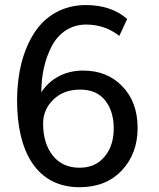

<svg xmlns="http://www.w3.org/2000/svg" viewBox="-20 -744 641 774"><path d="M300.8 -67.9C254.9 -67.9 218.8 -84 192.9 -116.7C167 -149.4 153.8 -192.4 153.8 -245.6C153.8 -283.7 167.5 -315.9 195.3 -342.8C223.1 -369.6 258.8 -382.8 303.2 -382.8C347.2 -382.8 380.9 -368.2 403.8 -339.4C426.8 -310.5 438.5 -272.5 438.5 -226.1C438.5 -179.7 426.3 -142.1 401.4 -112.3C376.5 -82.5 343.3 -67.9 300.8 -67.9ZM300.8 10.7C371.6 10.7 428.2 -11.7 470.7 -56.6C513.2 -101.6 534.7 -158.7 534.7 -227.5C534.7 -297.9 514.2 -354 473.1 -396C432.6 -438.5 379.9 -459.5 314.9 -459.5C238.8 -459.5 180.2 -424.3 146.5 -371.6C146.5 -441.4 161.1 -505.9 189 -558.6C216.8 -611.3 265.6 -645 326.7 -645C377.4 -645 422.4 -629.9 460.9 -599.1L492.7 -667.5C449.7 -705.1 394 -723.6 325.7 -723.6C235.4 -723.6 162.1 -680.7 117.2 -609.9C72.3 -539.6 48.8 -445.8 48.8 -338.9C48.8 -130.9 128.9 10.7 300.8 10.7Z"/></svg>

Font: Ride
Style: Regular
Weight: 400
Version: Version 3.000